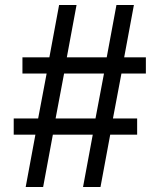

<svg xmlns="http://www.w3.org/2000/svg" viewBox="-20 -750 640 770"><path d="M83 0 122 -210H35V-275H133L167 -455H70V-520H178L217 -730H287L248 -520H408L447 -730H517L478 -520H565V-455H467L433 -275H530V-210H422L383 0H313L352 -210H192L153 0ZM203 -275H363L397 -455H237Z"/></svg>

Font: JetBrains Mono NL
Style: Regular
Weight: 400
Monospace: yes
Designer: Philipp Nurullin, Konstantin Bulenkov
Foundry: JetBrains
Version: Version 2.305; ttfautohint (v1.8.4.7-5d5b)